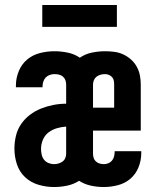

<svg xmlns="http://www.w3.org/2000/svg" viewBox="-20 -744 640 772"><path d="M197 8Q166 8 135 -1Q104 -10 81 -31.5Q58 -53 48 -83.5Q38 -114 38 -146Q38 -172 44 -197.5Q50 -223 64.5 -244.5Q79 -266 100 -282Q121 -298 145 -307.5Q169 -317 194.5 -322Q220 -327 246 -327V-404Q246 -413 243 -421.5Q240 -430 233 -436Q226 -442 217 -444Q208 -446 199 -446Q189 -446 179.5 -442.5Q170 -439 163.5 -432Q157 -425 154 -415.5Q151 -406 151 -396Q151 -395 151 -394.5Q151 -394 151 -393H44Q44 -395 44 -397Q44 -399 44 -401Q44 -430 55.5 -458Q67 -486 89 -504.5Q111 -523 140 -530.5Q169 -538 199 -538Q225 -538 252 -532.5Q279 -527 301 -512Q323 -527 349.5 -532.5Q376 -538 403 -538Q421 -538 440 -535.5Q459 -533 476 -525Q493 -517 507 -504.5Q521 -492 530 -475.5Q539 -459 542.5 -441Q546 -423 546 -404V-219H354V-126Q354 -117 356.5 -109Q359 -101 365.5 -95Q372 -89 380.5 -86.5Q389 -84 397 -84Q407 -84 415.5 -87.5Q424 -91 430 -98Q436 -105 438.5 -114.5Q441 -124 441 -133Q441 -134 441 -134.5Q441 -135 441 -136H548Q548 -134 548 -132Q548 -130 548 -128Q548 -99 537 -71.5Q526 -44 504.5 -25.5Q483 -7 454.5 0.5Q426 8 397 8Q371 8 345.5 2.5Q320 -3 298 -17Q276 -3 250 2.5Q224 8 197 8ZM439 -311V-404Q439 -412 437.5 -420Q436 -428 430.5 -434Q425 -440 417.5 -443Q410 -446 402 -446Q393 -446 384 -443.5Q375 -441 368 -435.5Q361 -430 357.5 -421.5Q354 -413 354 -404V-311ZM197 -84Q206 -84 215 -86.5Q224 -89 231.5 -94.5Q239 -100 242.5 -108.5Q246 -117 246 -126V-235Q228 -234 209 -228.5Q190 -223 175 -211.5Q160 -200 152.5 -182Q145 -164 145 -145Q145 -134 147.5 -122.5Q150 -111 157 -102Q164 -93 175 -88.5Q186 -84 197 -84ZM150 -636V-724H450V-636Z"/></svg>

Font: Iosevka Curly SmBdEx
Style: Regular
Weight: 600
Width: 7
Monospace: yes
Designer: Belleve Invis
Foundry: Belleve Invis
Version: Version 11.1.0; ttfautohint (v1.8.3)